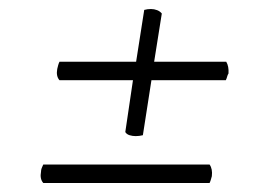

<svg xmlns="http://www.w3.org/2000/svg" viewBox="-20 -586 598 426"><path d="M281 -284Q274 -284 267.5 -286Q261 -288 258 -293L275 -408H112Q104 -417 107 -433Q108 -437 109 -441Q110 -445 112 -449H282L300 -564Q307 -566 315 -566Q322 -566 328.5 -563.5Q335 -561 339 -556L322 -449H482Q488 -439 487 -423Q485 -420 484 -416Q483 -412 481 -408H316L297 -286Q293 -285 289 -284.5Q285 -284 281 -284ZM76 -180Q68 -189 71 -205Q71 -209 72.5 -213Q74 -217 76 -221H445Q452 -211 450 -195Q449 -192 448 -188Q447 -184 445 -180Z"/></svg>

Font: Petrona Light
Style: Italic
Weight: 300
Italic angle: -9°
Designer: Ringo R. Seeber
Foundry: Ringo R. Seeber
Version: Version 2.001; ttfautohint (v1.8.3)